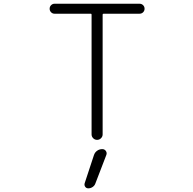

<svg xmlns="http://www.w3.org/2000/svg" viewBox="-20 -774 1040 1033"><path d="M485.4 60.5Q490.2 45.9 502.4 37.1Q514.6 28.3 530.3 28.3Q543 28.3 549.8 38.6Q556.6 48.8 551.8 60.5L493.2 212.9Q489.3 224.6 478.5 231.9Q467.8 239.3 455.1 239.3Q444.3 239.3 438.5 231Q432.6 222.7 435.5 211.9ZM730.5 -700.2H537.1Q532.2 -700.2 532.2 -695.3V-50.8Q532.2 -39.1 523.4 -30.3Q514.6 -21.5 502.4 -21.5Q490.2 -21.5 481.4 -30.3Q472.7 -39.1 472.7 -50.8V-695.3Q472.7 -700.2 468.8 -700.2H273.4Q262.7 -700.2 254.9 -708Q247.1 -715.8 247.1 -727.1Q247.1 -738.3 254.9 -746.1Q262.7 -753.9 273.4 -753.9H730.5Q742.2 -753.9 750 -746.1Q757.8 -738.3 757.8 -727.1Q757.8 -715.8 750 -708Q742.2 -700.2 730.5 -700.2Z"/></svg>

Font: Gen Jyuu Gothic L Monospace Light
Style: Regular
Weight: 300
Designer: [Source Han Sans]
Ryoko NISHIZUKA  (kana & ideographs); Paul D. Hunt (Latin, Greek & Cyrillic); Wenlong ZHANG  (bopomofo
Version: Version 1.002.20150607